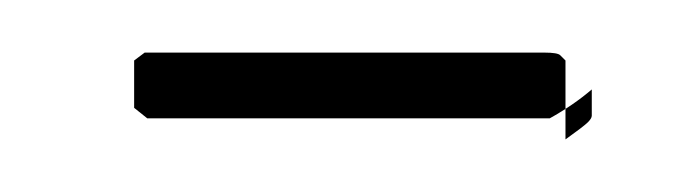

<svg xmlns="http://www.w3.org/2000/svg" viewBox="-20 16 265 73"><path d="M189 61H192H187H39H34H37H36L31 57V39L35 36H36H34H35H39H187Q192 36 193 37L195 39V57V69Q202 64 203.5 62.5Q205 61 205 60V50Q198 56 189 61Z"/></svg>

Font: Chathura Light
Style: Regular
Weight: 300
Designer: Appaji Ambarisha Darbha
Foundry: Aditya Fonts
Version: Version 1.002 2016